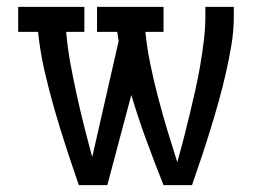

<svg xmlns="http://www.w3.org/2000/svg" viewBox="-20 -540 790 560"><path d="M210 0Q191 -55 173 -110Q155 -165 139 -220.5Q123 -276 110 -332.5Q97 -389 91 -447H33V-520H226V-447H173Q177 -400 185.5 -354Q194 -308 204 -262.5Q214 -217 225.5 -171.5Q237 -126 249 -82L326 -420Q325 -427 324 -433.5Q323 -440 322 -447H263V-520H457V-447H404Q409 -398 419 -350Q429 -302 441.5 -254.5Q454 -207 468 -160.5Q482 -114 497 -67Q507 -102 516 -137Q525 -172 533.5 -207.5Q542 -243 550 -278.5Q558 -314 564 -349.5Q570 -385 574.5 -421.5Q579 -458 579 -494V-520H662V-494Q662 -451 655 -409Q648 -367 638.5 -325.5Q629 -284 617.5 -243Q606 -202 593.5 -161.5Q581 -121 567.5 -80.5Q554 -40 540 0H457Q431 -65 407 -130.5Q383 -196 363 -263L293 0Z"/></svg>

Font: Iosevka Plex Etoile
Style: Regular
Weight: 400
Designer: Belleve Invis
Foundry: Belleve Invis
Version: Version 25.1.1; ttfautohint (v1.8.4)